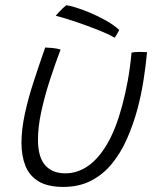

<svg xmlns="http://www.w3.org/2000/svg" viewBox="-20 -714 629 756"><path d="M498 -507Q502.5 -508 511 -508.8Q519.5 -509.5 528 -509.5Q536 -509.5 545.5 -509.2Q555 -509 559 -508.5Q554 -454 545 -397.2Q536 -340.5 521.5 -285.5Q504.5 -223 480 -167.5Q455.5 -112 420.5 -69.2Q385.5 -26.5 338.2 -2.2Q291 22 229.5 22Q168 22 131.8 0Q95.5 -22 80 -61.2Q64.5 -100.5 64.5 -151.5Q64.5 -204 77.8 -265.5Q91 -327 112.8 -393.5Q134.5 -460 158 -527Q164 -526.5 172.2 -526Q180.5 -525.5 187.5 -525Q196 -524 204.2 -522.5Q212.5 -521 218.5 -519Q196 -459.5 175.5 -396Q155 -332.5 142.2 -272.8Q129.5 -213 129.5 -164.5Q129.5 -96 157.5 -63.8Q185.5 -31.5 237 -31.5Q285 -31.5 326.8 -60.5Q368.5 -89.5 402.8 -148.5Q437 -207.5 461 -298Q473.5 -343.5 483 -395.8Q492.5 -448 498 -507ZM241 -693.5Q251.5 -692.5 276.8 -685Q302 -677.5 334.2 -664Q366.5 -650.5 397.5 -633Q428.5 -615.5 449.5 -596Q448 -592.5 444.2 -586Q440.5 -579.5 437 -573.5Q433.5 -567.5 431.5 -565.5Q415 -575.5 386 -587.8Q357 -600 322.8 -612.5Q288.5 -625 256 -635.5Q223.5 -646 199.5 -652Q204 -657.5 211.2 -665.2Q218.5 -673 226.5 -680.8Q234.5 -688.5 241 -693.5Z"/></svg>

Font: Grandstander Thin ExtraLight
Style: Italic
Weight: 250
Italic angle: -15°
Version: Version 1.200